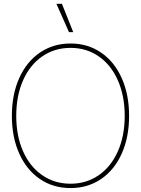

<svg xmlns="http://www.w3.org/2000/svg" viewBox="-20 -959 725 987"><path d="M41 -363.3Q41 -473.1 78.9 -557.6Q116.7 -642.1 185.3 -688.7Q253.9 -735.4 342.8 -735.4Q431.2 -735.4 499.5 -688.7Q567.9 -642.1 605.7 -557.6Q643.6 -473.1 643.6 -363.3Q643.6 -253.4 605.7 -169.2Q567.9 -85 499.5 -38.6Q431.2 7.8 342.8 7.8Q253.4 7.8 185.1 -38.8Q116.7 -85.4 78.9 -169.7Q41 -253.9 41 -363.3ZM621.1 -363.3Q621.1 -466.3 585.9 -545.9Q550.8 -625.5 487.5 -669.2Q424.3 -712.9 342.8 -712.9Q260.7 -712.9 197.5 -669.4Q134.3 -626 98.9 -546.6Q63.5 -467.3 63.5 -363.3Q63.5 -260.7 98.4 -181.6Q133.3 -102.5 196.8 -58.6Q260.3 -14.6 342.8 -14.6Q424.3 -14.6 487.5 -58.3Q550.8 -102.1 585.9 -181.2Q621.1 -260.3 621.1 -363.3ZM270 -939.5H298.3L356.4 -793.9H334.5Z"/></svg>

Font: Intratopia Thin
Style: Regular
Weight: 100
Designer: Rasmus Andersson
Foundry: rsms
Version: Version 3.000;Glyphs 3.2.3 (3260)